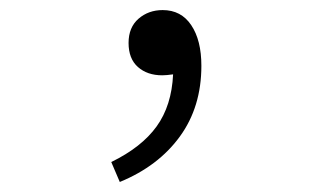

<svg xmlns="http://www.w3.org/2000/svg" viewBox="-20 -153 640 385"><path d="M220.2 211.9 203.1 171.9Q264.2 142.1 294.2 100.3Q324.2 58.6 327.1 -3.9Q313.5 -2 305.2 -2Q275.4 -2 256.6 -18.6Q237.8 -35.2 237.8 -66.9Q237.8 -98.1 257.8 -115.5Q277.8 -132.8 306.2 -132.8Q343.3 -132.8 363.5 -102.5Q383.8 -72.3 383.8 -21Q383.8 61.5 340.6 120.8Q297.4 180.2 220.2 211.9Z"/></svg>

Font: Office Code Pro D Light
Style: Regular
Weight: 300
Designer: Nathan Rutzky & Paul D. Hunt
Foundry: Adobe Systems Incorporated
Version: Version 1.004;PS 001.004;hotconv 1.0.70;makeotf.lib2.5.58329